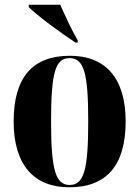

<svg xmlns="http://www.w3.org/2000/svg" viewBox="-20 -786 592 816"><path d="M301 -605H310V-615C285 -657 256 -721 236 -766H102V-756C136 -721 241 -644 301 -605ZM274 10C432 10 514 -82 514 -270C514 -458 425 -549 277 -549C119 -549 38 -458 38 -270C38 -82 127 10 274 10ZM276 0C217 0 197 -61 197 -270C197 -479 216 -539 275 -539C336 -539 355 -479 355 -270C355 -61 336 0 276 0Z"/></svg>

Font: Noto Serif Display Condensed ExtraBold
Style: Regular
Weight: 800
Width: 3
Designer: Monotype Design Team
Foundry: Monotype Imaging Inc.
Version: Version 2.009